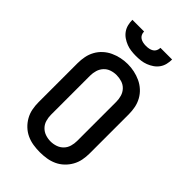

<svg xmlns="http://www.w3.org/2000/svg" viewBox="-281 -1054 1162 1162"><g transform="rotate(45 300.0 -473.5)"><path d="M300 8Q271 8 242.5 3.5Q214 -1 188 -13Q162 -25 141 -45Q120 -65 106 -90Q92 -115 86.5 -143Q81 -171 81 -200V-535Q81 -564 86.5 -592Q92 -620 106 -645.5Q120 -671 141.5 -690.5Q163 -710 189 -722Q215 -734 243 -740Q271 -746 300 -746Q329 -746 357 -740Q385 -734 411 -722Q437 -710 458.5 -690.5Q480 -671 494 -645.5Q508 -620 513.5 -592Q519 -564 519 -535V-200Q519 -171 513.5 -143Q508 -115 494 -90Q480 -65 459 -45Q438 -25 412 -13Q386 -1 357.5 3.5Q329 8 300 8ZM300 -84Q323 -84 345 -91.5Q367 -99 383 -115.5Q399 -132 405.5 -154.5Q412 -177 412 -200V-535Q412 -558 405.5 -580.5Q399 -603 383 -620Q367 -637 344.5 -644Q322 -651 299 -651Q276 -651 254 -643.5Q232 -636 216.5 -619Q201 -602 194.5 -580Q188 -558 188 -535V-200Q188 -177 194.5 -154.5Q201 -132 217 -115.5Q233 -99 255 -91.5Q277 -84 300 -84ZM300 -815Q279 -815 258.5 -817.5Q238 -820 218.5 -827.5Q199 -835 181.5 -847Q164 -859 152 -876Q140 -893 135 -913.5Q130 -934 130 -955H230Q230 -942 235.5 -930.5Q241 -919 251.5 -912.5Q262 -906 274.5 -903.5Q287 -901 300 -901Q313 -901 325.5 -903.5Q338 -906 348.5 -912.5Q359 -919 364.5 -930.5Q370 -942 370 -955H470Q470 -934 465 -913.5Q460 -893 448 -876Q436 -859 418.5 -847Q401 -835 381.5 -827.5Q362 -820 341.5 -817.5Q321 -815 300 -815Z"/></g></svg>

Font: Iosevka Curly Slab SmBdEx
Style: Regular
Weight: 600
Width: 7
Monospace: yes
Designer: Belleve Invis
Foundry: Belleve Invis
Version: Version 11.1.0; ttfautohint (v1.8.3)